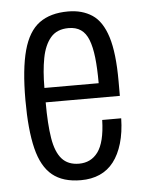

<svg xmlns="http://www.w3.org/2000/svg" viewBox="-45 -575 471 624"><g transform="rotate(-5 190.5 -263.0)"><path d="M194 12Q136 12 101.5 -16Q67 -44 52 -105Q37 -166 37 -263Q37 -364 53.5 -424.5Q70 -485 106 -511.5Q142 -538 200 -538Q246 -538 278.5 -516.5Q311 -495 327.5 -442.5Q344 -390 344 -298V-250H102Q102 -179 109.5 -133Q117 -87 137 -64.5Q157 -42 193 -42Q212 -42 227.5 -49.5Q243 -57 254.5 -72.5Q266 -88 272.5 -114Q279 -140 280 -177H342Q341 -131 330.5 -95.5Q320 -60 301.5 -36Q283 -12 256 0Q229 12 194 12ZM102 -297H279Q279 -346 275 -381Q271 -416 262 -439Q253 -462 237 -473Q221 -484 197 -484Q159 -484 138.5 -460Q118 -436 110 -394Q102 -352 102 -297Z"/></g></svg>

Font: Archivo ExtraCondensed Light
Style: Regular
Weight: 300
Width: 2
Designer: Hector Gatti
Foundry: Omnibus-Type
Version: Version 2.001